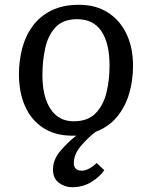

<svg xmlns="http://www.w3.org/2000/svg" viewBox="-20 -552 634 801"><path d="M281 229Q250 229 225.5 210.5Q201 192 201 155Q201 114 232 77.5Q263 41 298 14H281Q211 14 161 -18Q111 -50 85 -108Q59 -166 59 -242Q59 -298 72.5 -350Q86 -402 116 -443Q146 -484 194 -508Q242 -532 310 -532Q380 -532 430.5 -499.5Q481 -467 508 -410Q535 -353 535 -277Q535 -217 519 -162Q503 -107 468.5 -65Q434 -23 379 -2Q346 23 317 57.5Q288 92 288 128Q288 160 322 160Q336 160 352.5 151Q369 142 383 128L415 158Q395 187 360 208Q325 229 281 229ZM287 -46Q346 -46 378.5 -79Q411 -112 424 -165Q437 -218 437 -277Q437 -372 403 -422Q369 -472 302 -472Q244 -472 212.5 -439Q181 -406 169 -352.5Q157 -299 157 -239Q157 -148 191 -97Q225 -46 287 -46Z"/></svg>

Font: Literata 7pt
Style: Italic
Weight: 400
Italic angle: -2°
Designer: Latin by Veronika Burian and Jose Scaglione. Greek by Irene Vlachou. Cyrillic by Vera Evstafieva
Foundry: TypeTogether
Version: Version 3.002